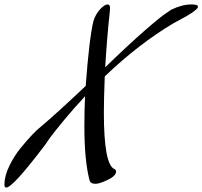

<svg xmlns="http://www.w3.org/2000/svg" viewBox="-89 -799 914 867"><path d="M85 -218Q165 -285 298 -411Q314 -627 333 -704Q342 -734 362.5 -756.5Q383 -779 397 -779Q408 -779 408 -763Q408 -757 407 -748Q394 -629 386 -495Q490 -596 564.5 -661Q639 -726 662 -740L684 -755Q733 -779 775 -779Q805 -779 805 -769Q805 -762 789.5 -750Q774 -738 756.5 -728Q739 -718 718.5 -707Q698 -696 696 -695Q539 -602 384 -454Q380 -346 380 -292Q380 -57 427 -36Q435 -33 435 -24Q435 -5 398 13Q361 31 342 31Q319 31 315 14Q292 -75 292 -231Q292 -298 295 -364Q245 -311 200.5 -257Q156 -203 136 -176L117 -148Q-31 48 -61 48Q-69 48 -69 34Q-69 -4 -47 -49.5Q-25 -95 4.5 -131Q34 -167 56 -190Q78 -213 85 -218Z"/></svg>

Font: Aguafina Script
Style: Regular
Weight: 400
Designer: Angel Koziupa and Alejandro Paul
Foundry: Angel Koziupa and Alejandro Paul
Version: Version 1.000